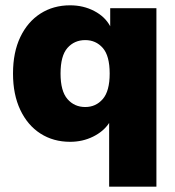

<svg xmlns="http://www.w3.org/2000/svg" viewBox="-20 -523 660 723"><path d="M391 180V-60Q370 -28 330.5 -8.5Q291 11 244 11Q181 11 132.5 -20Q84 -51 56.5 -109Q29 -167 29 -246Q29 -326 56.5 -383.5Q84 -441 132.5 -472Q181 -503 244 -503Q294 -503 335 -481.5Q376 -460 395 -424V-492H569V180ZM301 -120Q341 -120 367 -150Q393 -180 393 -246Q393 -313 367 -342.5Q341 -372 301 -372Q260 -372 234 -342.5Q208 -313 208 -246Q208 -180 234 -150Q260 -120 301 -120Z"/></svg>

Font: Nunito Sans Black
Style: Regular
Weight: 900
Designer: Vernon Adams
Foundry: Vernon Adams
Version: Version 3.006; ttfautohint (v1.8.3)